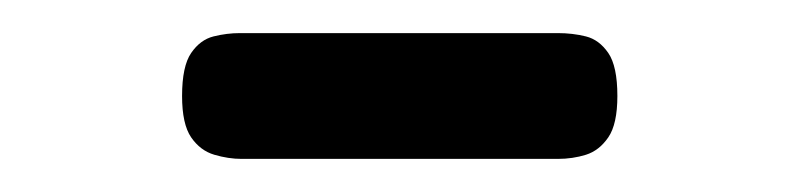

<svg xmlns="http://www.w3.org/2000/svg" viewBox="-20 -666 490 116"><path d="M126 -570Q118 -570 109.5 -572.5Q101 -575 95.5 -583Q90 -591 90 -608Q90 -626 95.5 -634Q101 -642 109 -644Q117 -646 125 -646H317Q326 -646 334 -644Q342 -642 347.5 -634Q353 -626 353 -608Q353 -591 347.5 -583Q342 -575 334 -572.5Q326 -570 317 -570Z"/></svg>

Font: Fredoka Light Medium
Style: Regular
Weight: 500
Version: Version 2.001